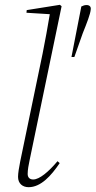

<svg xmlns="http://www.w3.org/2000/svg" viewBox="-20 -766 397 798"><path d="M99 12C150 12 193 -36 228 -88L219 -96C182 -52 144 -20 118 -20C103 -20 95 -29 95 -43C95 -60 99 -81 103 -100L236 -740L229 -746L91 -724L90 -713L187 -707C178 -653 168 -598 157 -543L64 -95C59 -70 55 -46 55 -31C55 -3 74 12 99 12ZM340 -745C332 -745 326 -743 318 -739L277 -529H289L324 -628C341 -670 356 -709 357 -726C359 -737 353 -745 340 -745Z"/></svg>

Font: Source Serif 4 Display Light
Style: Italic
Weight: 300
Italic angle: -12°
Designer: Frank Grießhammer
Foundry: Adobe Systems Incorporated
Version: Version 4.004;hotconv 1.0.117;makeotfexe 2.5.65602